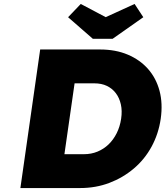

<svg xmlns="http://www.w3.org/2000/svg" viewBox="-20 -950 836 970"><path d="M83 0 183 -700H485Q564 -700 625.5 -674Q687 -648 728 -601.5Q769 -555 786 -491Q803 -427 792 -350Q781 -274 746 -209.5Q711 -145 656 -98.5Q601 -52 532.5 -26Q464 0 385 0ZM299 -126 274 -171H404Q441 -171 472.5 -184Q504 -197 528.5 -220.5Q553 -244 569.5 -277Q586 -310 592 -350Q598 -390 590.5 -423Q583 -456 565 -479.5Q547 -503 520 -516Q493 -529 456 -529H323L363 -572ZM449 -754 324 -863 388 -930 528 -856H498L660 -930L704 -863L549 -754Z"/></svg>

Font: Lexend ExtBd
Style: Italic
Weight: 800
Italic angle: -8.13011°
Designer: Bonnie Shaver-Troup, Thomas Jockin
Foundry: Lexend
Version: Version 1.007